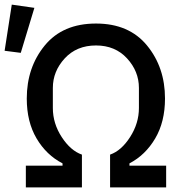

<svg xmlns="http://www.w3.org/2000/svg" viewBox="-42 -812 795 832"><path d="M48 -583 -22 -592 9 -792 107 -778ZM70 0V-94H229V-104Q159 -140 116.5 -212Q74 -284 74 -385Q74 -520 152 -615Q230 -710 374 -710Q517 -710 595 -615Q673 -520 673 -385Q673 -284 630.5 -212Q588 -140 519 -104V-94H678V0H435V-142Q484 -159 522 -218.5Q560 -278 560 -344V-431Q560 -503 508.5 -559Q457 -615 374 -615Q290 -615 238.5 -559Q187 -503 187 -431V-344Q187 -277 225.5 -218Q264 -159 313 -142V0Z"/></svg>

Font: Anuphan Medium
Style: Regular
Weight: 500
Designer: Mike Abbink, Paul van der Laan, Pieter van Rosmalen, Mint Tantisuwanna
Foundry: Bold Monday; Cadson Demak
Version: Version 3.002;hotconv 1.0.109;makeotfexe 2.5.65596